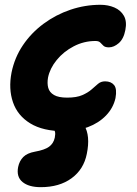

<svg xmlns="http://www.w3.org/2000/svg" viewBox="-20 -539 571 802"><path d="M246.6 9Q159.8 9 106.6 -23.5Q53.4 -56 34.2 -111.9Q15 -167.8 28.2 -236Q41 -298.8 75.9 -350.4Q110.8 -402 162.1 -439.9Q213.4 -477.8 274.4 -498.4Q335.4 -519 399.4 -519Q431.4 -519 457.8 -507.7Q484.2 -496.4 497.5 -473Q510.8 -449.6 503.6 -413.6Q496.6 -376.6 476.2 -358.9Q455.8 -341.2 434.8 -341.2Q419.2 -341.2 412.1 -347.9Q405 -354.6 398.9 -361.2Q392.8 -367.8 378.6 -367.8Q330.6 -367.8 288 -345.6Q245.4 -323.4 216.9 -288.4Q188.4 -253.4 180.6 -215Q176.4 -191 181.5 -172.1Q186.6 -153.2 205.5 -142.2Q224.4 -131.2 260.4 -131.2Q300 -131.2 323.8 -141.7Q347.6 -152.2 362.3 -165.2Q377 -178.2 389.3 -188.7Q401.6 -199.2 419 -199.2Q444 -199.2 456.7 -183.5Q469.4 -167.8 462.4 -129.2Q453.2 -88 422.8 -56.5Q392.4 -25 347.1 -8Q301.8 9 246.6 9ZM150.2 242.8Q100.2 242.8 74 221.2Q47.8 199.6 55.8 158.4Q61.2 132.8 77.4 116.6Q93.6 100.4 125.8 94.6Q166.2 87.4 184.8 74Q203.4 60.6 208.8 36.2Q212 19.6 209.6 11.2Q207.2 2.8 203.3 -2.1Q199.4 -7 196.8 -12.6Q194.2 -18.2 196.2 -29Q197.2 -40 210.4 -49.7Q223.6 -59.4 247.8 -59.4Q305.2 -59.4 331.7 -15.7Q358.2 28 342.6 103.6Q329.8 168.4 278.9 205.6Q228 242.8 150.2 242.8Z"/></svg>

Font: Shantell Sans Light
Style: Italic
Weight: 300
Italic angle: -11°
Designer: Stephen Nixon, Anya Danilova, Shantell Martin
Foundry: Arrow Type
Version: Version 1.008;[ac192a2d6]